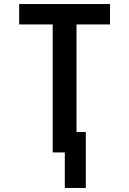

<svg xmlns="http://www.w3.org/2000/svg" viewBox="-20 -755 640 951"><path d="M405 176H301V0H241V-634H75V-735H525V-634H359V-101H405Z"/></svg>

Font: R Plex Mono
Style: Bold
Weight: 700
Monospace: yes
Designer: Belleve Invis
Foundry: Belleve Invis
Version: Version 31.8.0